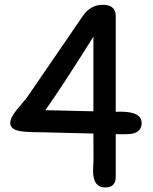

<svg xmlns="http://www.w3.org/2000/svg" viewBox="-20 -782 650 814"><path d="M470.7 -213.4V-32.7Q470.7 12.7 426.3 12.7Q374.5 12.7 374.5 -58.1Q374.5 -66.9 375.5 -83Q376.5 -99.1 376.5 -105L376 -215.8L160.6 -221.2Q93.8 -221.2 67.9 -225.6Q23.4 -232.9 23.4 -260.3Q23.4 -282.2 50.3 -315.9L92.3 -365.7L332.5 -716.3Q365.2 -761.7 415.5 -761.7Q470.7 -761.7 470.7 -713.9V-308.1Q479 -308.6 490.7 -308.6Q580.6 -308.6 580.6 -260.3Q580.6 -225.1 543.5 -215.8Q526.9 -211.4 470.7 -213.4ZM376 -626.5Q245.6 -418.5 172.4 -314.9L376 -310.1Z"/></svg>

Font: TUNJUNG BIRU
Style: Regular
Weight: 400
Designer: R.S. Wihananto
Foundry: R.S. Wihananto
Version: Version 2.0.1